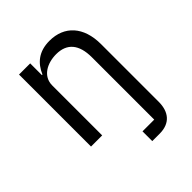

<svg xmlns="http://www.w3.org/2000/svg" viewBox="-202 -650 973 973"><g transform="rotate(-45 284.0 -164.0)"><path d="M324 200H377C453 200 488 153 488 82V-331C488 -456 421 -528 315 -528C238 -528 194 -490 169 -432H165V-516H85V0H165V-358C165 -424 227 -456 291 -456C368 -456 408 -409 408 -317V130H324Z"/></g></svg>

Font: LVC Sans
Style: Regular
Weight: 400
Designer: Mike Abbink, Paul van der Laan, Pieter van Rosmalen
Foundry: Bold Monday
Version: Version 3.0